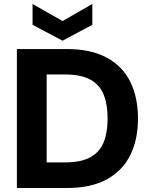

<svg xmlns="http://www.w3.org/2000/svg" viewBox="-20 -947 759 967"><path d="M65 0V-700H317Q438 -700 518 -656.5Q598 -613 636.5 -534.5Q675 -456 675 -350Q675 -245 636.5 -166.5Q598 -88 518.5 -44Q439 0 316 0ZM215 -129H307Q389 -129 436 -155.5Q483 -182 502.5 -231.5Q522 -281 522 -350Q522 -420 502.5 -469.5Q483 -519 436 -545.5Q389 -572 307 -572H215ZM295 -742 144 -822V-927L295 -841L445 -927V-822Z"/></svg>

Font: DM Sans 24pt Black
Style: Regular
Weight: 900
Designer: Colophon Foundry, Jonny Pinhorn
Foundry: Colophon Foundry
Version: Version 4.004;gftools[0.9.30]